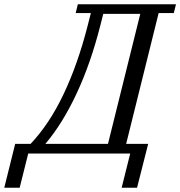

<svg xmlns="http://www.w3.org/2000/svg" viewBox="-107 -718 843 898"><path d="M-36 -45H36Q124 -138 190.5 -278Q257 -418 303 -598L318 -657H247L257 -698H716L706 -657H635L483 -45H586L534 160H462L502 0H25L-15 160H-87ZM398 -45 549 -653H376L362 -598Q317 -421 251 -280Q185 -139 105 -45Z"/></svg>

Font: IBM Plex Serif
Style: Italic
Weight: 400
Italic angle: -14°
Designer: Mike Abbink, Paul van der Laan, Pieter van Rosmalen
Foundry: Bold Monday
Version: Version 3.001